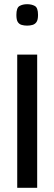

<svg xmlns="http://www.w3.org/2000/svg" viewBox="-20 -894 259 914"><path d="M62 0V-634H157V0ZM109 -772Q95 -772 83 -775.5Q71 -779 64.5 -789.5Q58 -800 58 -823Q58 -857 73 -865.5Q88 -874 109 -874Q131 -874 146 -865.5Q161 -857 161 -823Q161 -800 154 -789.5Q147 -779 135 -775.5Q123 -772 109 -772Z"/></svg>

Font: Matangi SemiBold
Style: Regular
Weight: 600
Designer: Prashant Pant
Foundry: The Graphic Ant
Version: Version 3.002